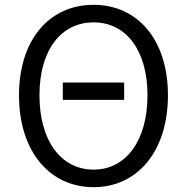

<svg xmlns="http://www.w3.org/2000/svg" viewBox="-20 -765 777 798"><path d="M241 -350H496V-422H241ZM369 13C550 13 678 -135 678 -369C678 -602 550 -745 369 -745C187 -745 59 -602 59 -369C59 -135 187 13 369 13ZM369 -60C233 -60 144 -181 144 -369C144 -556 233 -672 369 -672C504 -672 593 -556 593 -369C593 -181 504 -60 369 -60Z"/></svg>

Font: Noto Sans KR DemiLight
Style: Regular
Weight: 350
Designer: Ryoko NISHIZUKA 西塚涼子 (kana, bopomofo & ideographs); Paul D. Hunt (Latin, Greek & Cyrillic); Sandoll Communications 산돌커뮤니
Foundry: Adobe
Version: Version 2.004;hotconv 1.0.118;makeotfexe 2.5.65603